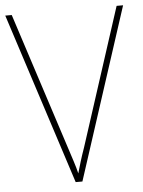

<svg xmlns="http://www.w3.org/2000/svg" viewBox="-52 -756 595 797"><g transform="rotate(-5 245.5 -357.0)"><path d="M491 -714 259 0H231L0 -714H27L213 -140Q222 -112 230.5 -86Q239 -60 245 -35Q252 -60 259.5 -84.5Q267 -109 278 -140L464 -714Z"/></g></svg>

Font: Noto Sans Lao Looped SemiCondensed Thin
Style: Regular
Weight: 100
Width: 4
Designer: Mark Frömberg, Ben Mitchell
Foundry: The Fontpad Ltd
Version: Version 1.002; ttfautohint (v1.8.4.7-5d5b)